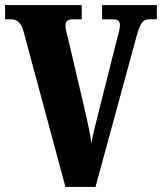

<svg xmlns="http://www.w3.org/2000/svg" viewBox="-20 -734 636 754"><path d="M72 -612 237 0H355L515 -587C531 -647 542 -658 567 -658H596V-714H381V-658H429C445 -658 451 -648 451 -634C451 -619 444 -597 437 -571L363 -277C355 -244 344 -203 339 -171C335 -204 324 -254 318 -281L248 -580C244 -597 237 -618 237 -633C237 -649 246 -658 261 -658H301V-714H0V-658H25C42 -658 62 -649 72 -612Z"/></svg>

Font: Noto Serif Devanagari ExtraCondensed Black
Style: Regular
Weight: 900
Width: 2
Designer: Universal Thirst, Indian Type Foundry and the Monotype Design Team
Foundry: Monotype Imaging Inc.
Version: Version 2.004